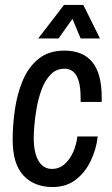

<svg xmlns="http://www.w3.org/2000/svg" viewBox="-20 -742 450 774"><path d="M192 12Q118 12 74.5 -34.5Q31 -81 31 -179Q31 -237 40 -300Q49 -363 71.5 -417Q94 -471 135 -504.5Q176 -538 240 -538Q314 -538 352 -492Q390 -446 390 -349V-331H305V-348Q305 -406 289 -435.5Q273 -465 240 -465Q207 -465 184.5 -442Q162 -419 148.5 -383Q135 -347 128 -308Q121 -269 118.5 -236Q116 -203 116 -186Q116 -127 135 -94Q154 -61 190 -61Q218 -61 239.5 -79.5Q261 -98 274.5 -128Q288 -158 292 -192H374Q368 -139 345 -92Q322 -45 284 -16.5Q246 12 192 12ZM134 -587 238 -722H316L383 -587H305L272 -666L216 -587Z"/></svg>

Font: Archivo Narrow
Style: Italic
Weight: 400
Italic angle: -8°
Designer: Hector Gatti
Foundry: Omnibus-Type
Version: Version 3.002